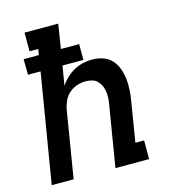

<svg xmlns="http://www.w3.org/2000/svg" viewBox="-109 -825 819 914"><g transform="rotate(-15 300.0 -367.5)"><path d="M33 0 122 -537H60L59 -614H134L139 -643H96V-735H262L243 -615H333V-537H230L214 -441Q227 -461 245 -478Q263 -495 284 -506.5Q305 -518 328 -523Q351 -528 373 -528Q401 -528 426 -519.5Q451 -511 468.5 -492Q486 -473 495 -448.5Q504 -424 507 -397.5Q510 -371 508.5 -343.5Q507 -316 502 -288L470 -92H513V0H347L397 -303Q400 -319 400.5 -335Q401 -351 398.5 -366Q396 -381 389.5 -394.5Q383 -408 372.5 -418Q362 -428 347 -432Q332 -436 316 -436Q295 -436 273.5 -429Q252 -422 234.5 -406.5Q217 -391 208 -370.5Q199 -350 195 -329L141 0Z"/></g></svg>

Font: Iosevka Etoile Semibold
Style: Italic
Weight: 600
Italic angle: -9°
Designer: Belleve Invis
Foundry: Belleve Invis
Version: Version 22.1.2; ttfautohint (v1.8.4)